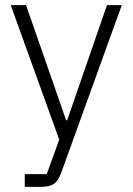

<svg xmlns="http://www.w3.org/2000/svg" viewBox="-20 -532 519 752"><path d="M243 -61H239L82 -512H22L212 15L163 150H77V200H135C187 200 204 187 220 144L457 -512H399Z"/></svg>

Font: IBM Plex Thai Looped Light
Style: Regular
Weight: 300
Designer: Mike Abbink, Paul van der Laan, Pieter van Rosmalen, Ben Mitchell, Mark Frömberg
Foundry: Bold Monday
Version: Version 1.0